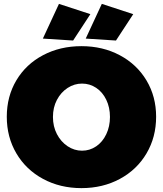

<svg xmlns="http://www.w3.org/2000/svg" viewBox="-20 -954 840 990"><path d="M785 -352Q785 -247 735.5 -163Q686 -79 598 -31.5Q510 16 400 16Q290 16 202 -31.5Q114 -79 64.5 -163Q15 -247 15 -352Q15 -457 64.5 -540Q114 -623 202 -669.5Q290 -716 400 -716Q510 -716 598 -669Q686 -622 735.5 -539Q785 -456 785 -352ZM253 -351Q253 -302 273.5 -262.5Q294 -223 328.5 -200Q363 -177 403 -177Q443 -177 476 -199.5Q509 -222 528 -262Q547 -302 547 -351Q547 -400 528 -439.5Q509 -479 476 -501Q443 -523 403 -523Q363 -523 328.5 -500.5Q294 -478 273.5 -439Q253 -400 253 -351ZM284 -934 446 -881 357 -745 201 -755ZM505 -934 667 -881 578 -745 422 -755Z"/></svg>

Font: Gontserrat Black
Style: Regular
Weight: 900
Designer: Julieta Ulanovsky
Foundry: Julieta Ulanovsky
Version: Version 6.001